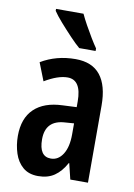

<svg xmlns="http://www.w3.org/2000/svg" viewBox="-87 -822 620 888"><g transform="rotate(10 223.0 -378.0)"><path d="M233 -553Q311 -553 349.5 -504.5Q388 -456 388 -362V0H305L287 -74H285Q262 -32 231 -11Q200 10 155 10Q111 10 83.5 -13.5Q56 -37 43.5 -75.5Q31 -114 31 -157Q31 -240 77.5 -284.5Q124 -329 211 -332L276 -335V-362Q276 -463 211 -463Q166 -463 104 -426L71 -510Q143 -553 233 -553ZM236 -256Q144 -251 144 -161Q144 -80 199 -80Q234 -80 255.5 -114Q277 -148 277 -207V-259ZM232 -766Q242 -744 257.5 -716Q273 -688 289 -661.5Q305 -635 317 -618V-606H240Q221 -622 194 -650.5Q167 -679 141.5 -708Q116 -737 103 -757V-766Z"/></g></svg>

Font: Noto Sans Lao ExtraCondensed SemiBold
Style: Regular
Weight: 600
Width: 2
Designer: Monotype Design Team
Foundry: Monotype Imaging Inc.
Version: Version 2.003; ttfautohint (v1.8.4.7-5d5b)